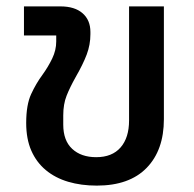

<svg xmlns="http://www.w3.org/2000/svg" viewBox="-20 -569 606 601"><path d="M283 12Q234 12 193.5 0Q153 -12 123.5 -36.5Q94 -61 78 -97.5Q62 -134 62 -184Q62 -241 77.5 -274.5Q93 -308 113 -335Q131 -360 143.5 -386Q156 -412 156 -439V-458H55V-549H169Q214 -549 238.5 -527.5Q263 -506 263 -469V-462Q263 -429 251.5 -398.5Q240 -368 217 -328Q199 -296 188.5 -269.5Q178 -243 178 -208V-179Q178 -129 206 -103Q234 -77 281 -77Q331 -77 357.5 -107.5Q384 -138 384 -192V-549H493V-196Q493 -99 439 -43.5Q385 12 283 12Z"/></svg>

Font: IBM-Poppins
Style: Poppins-Medium
Weight: 500
Designer: Mike Abbink, Paul van der Laan, Pieter van Rosmalen, Ben Mitchell, Mark Frömberg
Foundry: Bold Monday
Version: Version 1.1